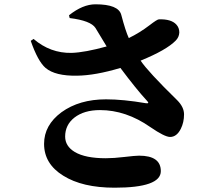

<svg xmlns="http://www.w3.org/2000/svg" viewBox="-20 -818 1040 893"><path d="M301 -747Q365 -798 424 -798Q531 -798 544 -749Q564 -673 579 -641Q629 -665 676 -701Q711 -728 719 -728Q776 -730 800 -704Q814 -689 814 -667Q813 -645 797 -629Q754 -585 634 -536Q668 -485 804 -352Q836 -320 836 -286Q836 -249 821 -219Q802 -181 771 -181Q746 -181 679 -227Q566 -306 445 -306Q371 -306 326 -271Q283 -237 283 -183Q283 -138 328 -111Q377 -82 472 -82Q509 -82 559 -88Q609 -94 627 -94Q728 -94 728 -22Q728 55 513 55Q363 55 274 -1Q185 -56 185 -149Q185 -236 266 -296Q349 -356 473 -356Q553 -356 658 -338Q678 -335 663 -350Q614 -403 540 -502Q423 -467 339 -466Q237 -464 192 -502Q156 -533 123 -628L136 -637Q214 -570 313 -572Q375 -574 476 -602L424 -688Q402 -722 304 -734Z"/></svg>

Font: Source Han Serif CN Heavy
Style: Regular
Weight: 900
Designer: Ryoko NISHIZUKA  (kana & ideographs); Frank Grießhammer (Latin, Greek & Cyrillic); Wenlong ZHANG  (bopomofo); Sandoll Co
Foundry: Adobe Systems Incorporated
Version: Version 1.000;PS 1;hotconv 16.6.53;makeotf.lib2.5.65590